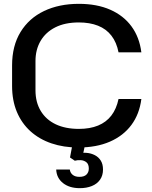

<svg xmlns="http://www.w3.org/2000/svg" viewBox="-20 -759 794 1001"><path d="M388 10Q312 10 248.5 -11.5Q185 -33 139 -74.5Q93 -116 68 -175.5Q43 -235 43 -311V-418Q43 -520 87 -592Q131 -664 209.5 -701.5Q288 -739 391 -739Q485 -739 554.5 -708.5Q624 -678 665.5 -621.5Q707 -565 717 -486H598Q588 -538 561 -573Q534 -608 491 -625Q448 -642 391 -642Q319 -642 268.5 -616.5Q218 -591 191.5 -545.5Q165 -500 165 -441V-288Q165 -226 192.5 -180.5Q220 -135 270.5 -111Q321 -87 391 -87Q449 -87 491.5 -104.5Q534 -122 560.5 -156.5Q587 -191 598 -243H717Q707 -164 665 -107.5Q623 -51 553 -20.5Q483 10 388 10ZM396 222Q342 222 308.5 195.5Q275 169 273 125H344Q346 142 359 152.5Q372 163 394 163Q419 163 431 151Q443 139 443 120Q443 97 430.5 87Q418 77 401 76Q384 75 370 79L345 62L358 -7H424L412 49L388 41Q410 36 432.5 38Q455 40 474.5 50Q494 60 505.5 78.5Q517 97 517 125Q517 156 501.5 178Q486 200 458.5 211Q431 222 396 222Z"/></svg>

Font: Hubot Sans Condensed ExtraLight Medium
Style: Regular
Weight: 500
Version: Version 2.000